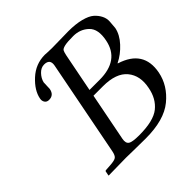

<svg xmlns="http://www.w3.org/2000/svg" viewBox="-167 -799 954 954"><g transform="rotate(-45 310.0 -322.5)"><path d="M237.8 -615.2Q215.8 -615.2 197.5 -596.2Q179.2 -577.1 173.8 -554.2Q172.9 -546.4 172.9 -532.2Q172.9 -518.1 171.9 -508.8Q165 -472.7 130.9 -473.1Q115.7 -473.1 108.4 -484.1Q101.1 -495.1 104 -509.8Q112.8 -557.6 161.4 -602.3Q210 -647 274.9 -647Q280.8 -647 291.3 -646Q301.8 -645 323.2 -645Q342.3 -645 383.1 -646Q423.8 -647 439.9 -647Q490.7 -647 527.8 -637.5Q564.9 -627.9 583 -612.1Q601.1 -596.2 611.1 -576.2Q621.1 -556.2 619.6 -535.2Q618.2 -514.2 616.2 -493.2Q608.4 -454.1 575.2 -418Q542 -381.8 501 -361.8V-359.9Q638.2 -316.9 612.8 -184.1Q597.7 -106.9 531.2 -52.5Q464.8 2 335 2Q286.1 2 248.5 1Q210.9 0 198.2 0Q167.5 0 75.2 2L74.2 0L78.1 -19Q78.1 -26.9 85.9 -26.9L115.2 -28.8Q147.5 -30.8 157.7 -38.3Q168 -45.9 172.9 -70.8L271 -574.2Q278.8 -615.2 237.8 -615.2ZM301.8 -332 252 -78.1Q247.1 -52.2 261 -42.2Q274.9 -32.2 323.2 -32.2Q424.3 -32.2 467.8 -67.1Q511.2 -102.1 522.9 -165Q538.1 -238.3 499.5 -285.2Q460.9 -332 368.2 -332ZM348.1 -569.8 308.1 -366.2H378.9Q517.1 -366.2 540 -481Q554.2 -549.8 521.5 -581.3Q488.8 -612.8 439.9 -612.8Q397.9 -612.8 379.4 -608.4Q360.8 -604 356.4 -596.4Q352.1 -588.9 348.1 -569.8Z"/></g></svg>

Font: Linux Libertine
Style: Italic
Weight: 400
Italic angle: -12°
Designer: Philipp H. Poll
Foundry: Philipp H. Poll
Version: Version 5.1.6 ; ttfautohint (v0.9)